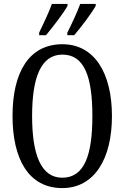

<svg xmlns="http://www.w3.org/2000/svg" viewBox="-20 -951 637 981"><path d="M324 -784V-771H359C396 -814 450 -886 469 -921V-931H390C373 -886 350 -836 324 -784ZM180 -784V-771H215C251 -814 306 -886 325 -921V-931H245C229 -886 205 -836 180 -784ZM298 10C461 10 552 -137 552 -358C552 -580 461 -725 299 -725C127 -725 44 -580 44 -359C44 -137 127 10 298 10ZM298 -43C190 -43 144 -160 144 -358C144 -557 190 -672 299 -672C412 -672 452 -557 452 -358C452 -160 412 -43 298 -43Z"/></svg>

Font: Noto Serif Sinhala ExtraCondensed
Style: Regular
Weight: 400
Width: 2
Designer: Jelle Bosma - Monotype Design Team
Foundry: Monotype Imaging Inc.
Version: Version 2.007